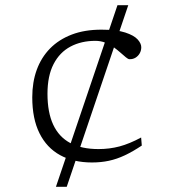

<svg xmlns="http://www.w3.org/2000/svg" viewBox="-20 -718 665 738"><path d="M195 0 431.5 -698H473L236.5 0ZM370 -604Q428 -604 461.5 -593Q495 -582 509 -566.5Q523 -551 523 -536.5Q523 -523.5 517 -513Q511 -502.5 500.8 -496.2Q490.5 -490 477.5 -490.5Q472.5 -490.5 463.8 -497.8Q455 -505 443.2 -515.5Q431.5 -526 417 -536.5Q402.5 -547 384.8 -554Q367 -561 346.5 -561Q292.5 -561 251 -539Q209.5 -517 186 -471.8Q162.5 -426.5 162.5 -357.5Q162.5 -286 184.5 -238.8Q206.5 -191.5 250.2 -168.2Q294 -145 358.5 -145Q401 -145 439.5 -155.2Q478 -165.5 522.5 -189.5L525 -158.5Q490.5 -135.5 459.8 -121Q429 -106.5 398.5 -100Q368 -93.5 333.5 -93.5Q262 -93.5 210.8 -121.8Q159.5 -150 131.8 -205.8Q104 -261.5 104 -344Q104 -402 121.2 -449.5Q138.5 -497 172.2 -531.5Q206 -566 255.5 -585Q305 -604 370 -604Z"/></svg>

Font: Newsreader 9pt Light
Style: Regular
Weight: 300
Designer: Hugues Gentile
Foundry: Production Type
Version: Version 1.003